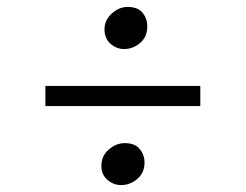

<svg xmlns="http://www.w3.org/2000/svg" viewBox="-20 -592 709 554"><path d="M338 -450.5Q316 -450.5 298.8 -465.8Q281.5 -481 281.5 -507Q281.5 -534 302.5 -553Q323.5 -572 348 -572Q378 -572 391.5 -555Q405 -538 405 -515.5Q405 -486 384.5 -468.2Q364 -450.5 338 -450.5ZM558 -344V-286H111V-344ZM272.5 -113.5Q272.5 -142 293.8 -160.5Q315 -179 340 -179Q369.5 -179 383.2 -162Q397 -145 397 -123Q397 -93.5 376.2 -75.8Q355.5 -58 329.5 -58Q307.5 -58 290 -73Q272.5 -88 272.5 -113.5Z"/></svg>

Font: Merriweather 36pt Light
Style: Regular
Weight: 300
Designer: Eben Sorkin
Foundry: Eben Sorkin
Version: Version 2.100